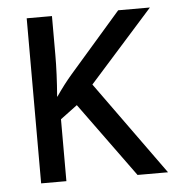

<svg xmlns="http://www.w3.org/2000/svg" viewBox="-44 -578 588 621"><g transform="rotate(-5 250.0 -268.0)"><path d="M65 -536H147V-410Q147 -350 141 -275H142Q168 -313 194 -343L362 -536H465L258 -304L477 0H378L202 -242L147 -201V0H65Z"/></g></svg>

Font: Noto Sans Mono UI Cond
Style: Regular
Weight: 400
Width: 3
Monospace: yes
Designer: Monotype Design team
Foundry: Monotype Imaging Inc.
Version: Version 1.000